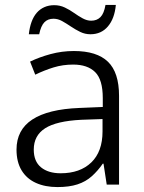

<svg xmlns="http://www.w3.org/2000/svg" viewBox="-20 -749 584 779"><path d="M280 -542Q373 -542 418 -498.5Q463 -455 463 -360V0H413L400 -85H397Q377 -56 352.5 -34Q328 -12 294.5 -1Q261 10 213 10Q163 10 125.5 -7Q88 -24 67.5 -58Q47 -92 47 -142Q47 -222 111 -264Q175 -306 302 -311L397 -315V-351Q397 -426 366 -456.5Q335 -487 277 -487Q235 -487 197.5 -475.5Q160 -464 123 -446L102 -499Q139 -517 185 -529.5Q231 -542 280 -542ZM310 -263Q209 -258 163 -228.5Q117 -199 117 -142Q117 -94 146.5 -70Q176 -46 226 -46Q305 -46 350.5 -90Q396 -134 396 -216V-266ZM97 -610Q100 -638 108 -660Q116 -682 129 -697Q142 -712 160 -720Q178 -728 200 -728Q223 -728 243 -718.5Q263 -709 280.5 -696.5Q298 -684 315.5 -674.5Q333 -665 350 -665Q373 -665 387.5 -679.5Q402 -694 408 -729H450Q445 -674 418 -642Q391 -610 347 -610Q325 -610 305.5 -619.5Q286 -629 267.5 -641.5Q249 -654 232 -663.5Q215 -673 197 -673Q174 -673 160 -658.5Q146 -644 139 -610Z"/></svg>

Font: Noto Sans Oriya Light
Style: Regular
Weight: 300
Version: Version 2.003